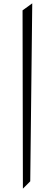

<svg xmlns="http://www.w3.org/2000/svg" viewBox="-20 -916 297 1149"><path d="M173 -896 161 169 117 213 115 -854Z"/></svg>

Font: Felipa
Style: Regular
Weight: 400
Designer: Javier Alcaraz
Foundry: Fontstage
Version: Version 1.001